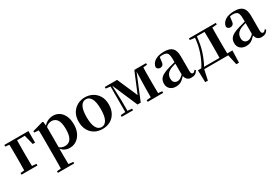

<svg xmlns="http://www.w3.org/2000/svg" viewBox="70 -1645 4340 2997"><g transform="rotate(-30 2240.0 -146.5)"><path d="M105.9 0Q107.6 -25.5 108.1 -67.4Q108.6 -109.4 109.1 -154.7Q109.6 -200 109.6 -234.8V-292.5Q109.6 -331.7 109.1 -378.5Q108.6 -425.4 108.1 -468.2Q107.6 -511 105.9 -535.7H247.6Q246.6 -511 246.1 -468.2Q245.6 -425.4 245.1 -378.5Q244.6 -331.7 244.6 -292.5V-234.8Q244.6 -200 245.1 -154.7Q245.6 -109.4 246.1 -67.4Q246.6 -25.5 247.6 0ZM176.9 -500.4V-535.7H471.2L471.2 -327.4H429L378.4 -527.4L413 -500.4ZM37.2 0V-29.9L145.7 -40.2H207.3L324.6 -29.9V0ZM37.2 -506.8V-535.7H176.9V-495.5H147Z M543.9 259.3V230.8L653 220.1H732.4L838.1 230.8V259.3ZM616.4 259.3Q617.4 217.3 617.9 174.2Q618.4 131 618.9 89.9Q619.4 48.8 619.4 13.8V-308.7Q619.4 -358.5 618.9 -393Q618.4 -427.5 616.4 -463.8L537.2 -470.7V-495.2L731.2 -550.4L744.2 -540.9L752.8 -460.8L754.1 -455V-75.6L752.4 -63V13Q752.4 47.8 752.9 89.3Q753.4 130.8 753.9 174Q754.4 217.3 755.4 259.3ZM902.1 16.2Q854 16.2 810.7 -6.7Q767.4 -29.6 731.3 -82.3H719.1L737.6 -97.8Q765.5 -67.8 792.5 -57.3Q819.6 -46.7 854.1 -46.7Q894.7 -46.7 926.3 -67.9Q957.8 -89.1 975.9 -138.2Q994 -187.4 994 -270.1Q994 -389.4 957.9 -440.1Q921.8 -490.8 859.6 -490.8Q828.3 -490.8 798.4 -477.5Q768.5 -464.2 731 -421.1L716.1 -437.5H724.5Q762.3 -497.6 813.7 -524.8Q865.1 -551.9 922.6 -551.9Q984.4 -551.9 1032.9 -519.1Q1081.5 -486.2 1110.2 -423.5Q1138.9 -360.9 1138.9 -271.4Q1138.9 -182.3 1107 -117.9Q1075.1 -53.5 1021.7 -18.6Q968.3 16.2 902.1 16.2Z M1494 16.2Q1414.7 16.2 1353.5 -18.3Q1292.3 -52.8 1257.5 -117Q1222.6 -181.2 1222.6 -269.8Q1222.6 -359.1 1259.8 -422Q1297 -484.9 1358.9 -518.4Q1420.8 -551.9 1494 -551.9Q1568.1 -551.9 1630.1 -518.8Q1692 -485.6 1729.2 -422.7Q1766.4 -359.8 1766.4 -269.8Q1766.4 -180.5 1731 -116.3Q1695.6 -52 1634.4 -17.9Q1573.2 16.2 1494 16.2ZM1494 -17.5Q1555 -17.5 1588.4 -80.1Q1621.7 -142.6 1621.7 -268.1Q1621.7 -394.2 1588.4 -456.1Q1555 -518 1494 -518Q1433.7 -518 1400 -456.1Q1366.2 -394.2 1366.2 -268.1Q1366.2 -142.6 1400 -80.1Q1433.7 -17.5 1494 -17.5Z M2153.3 -42.8 1951.5 -510.6H1941.7V-535.7H2069.3L2239.1 -144.6H2217.9L2380 -535.7H2413.2V-512.1H2404.2L2211.2 -42.8ZM2388.3 0 2389.9 -217.9 2398.2 -535.7H2522.1Q2521.1 -511 2520.3 -468.7Q2519.4 -426.4 2518.9 -381Q2518.4 -335.7 2518.4 -301.2V-234.8Q2518.4 -200 2518.9 -154.7Q2519.4 -109.4 2520.3 -67.4Q2521.1 -25.5 2522.1 0ZM1843.2 0V-29.9L1938.9 -37.3H1957.5L2047.9 -29.9V0ZM2311.5 0V-29.9L2420.3 -40.2H2482.6L2591.1 -29.9V0ZM1847.2 -506.8V-535.7H1953.8V-495.5H1942.5ZM1929.1 0V-535.7H1956.1L1968 -219.6V0ZM2450.6 -495.5V-535.7H2591.3V-506.8L2482.9 -495.5Z M2815.6 16.2Q2753.2 16.2 2712.8 -19.4Q2672.3 -54.9 2672.3 -117.6Q2672.3 -161.2 2691 -193.6Q2709.7 -226.1 2754.1 -251.5Q2798.6 -277 2874.4 -297.9Q2913.8 -309.4 2963.4 -322Q3013 -334.6 3053 -344.4V-318.9Q3013 -308.9 2973 -297.6Q2932.9 -286.4 2906.1 -276.7Q2852.3 -254.9 2825.1 -220.6Q2797.8 -186.4 2797.8 -135.9Q2797.8 -90.4 2820.1 -67.9Q2842.3 -45.3 2879 -45.3Q2895.3 -45.3 2913.7 -52.6Q2932.1 -59.9 2956.4 -79.7Q2980.8 -99.4 3014.3 -135.5L3029.8 -82.4H2994.7Q2965.6 -50.6 2940.2 -28.7Q2914.7 -6.8 2885.4 4.7Q2856 16.2 2815.6 16.2ZM3095.1 15.2Q3043.6 15.2 3016.9 -14.2Q2990.2 -43.6 2983.9 -94V-96.5V-381.4Q2983.9 -434.7 2973.8 -464.5Q2963.7 -494.3 2940.6 -506.3Q2917.5 -518.3 2879 -518.3Q2853.4 -518.3 2826.3 -512.2Q2799.2 -506.1 2762.8 -491.2L2825.1 -516.3L2814.9 -439.2Q2812.3 -395.9 2793.6 -378Q2774.8 -360.2 2749.3 -360.2Q2700.1 -360.2 2688.2 -406.5Q2697.9 -473.5 2758.4 -512.7Q2818.9 -551.9 2924.1 -551.9Q3024.4 -551.9 3069.7 -505.9Q3115.1 -459.8 3115.1 -356.2V-94.8Q3115.1 -60.3 3123.8 -47Q3132.6 -33.8 3148.7 -33.8Q3160.3 -33.8 3170.3 -40.9Q3180.3 -48.1 3193.7 -67.2L3210.9 -53.4Q3193 -17.5 3165.2 -1.1Q3137.4 15.2 3095.1 15.2Z M3782.1 0H3314.3L3334.5 -16.4L3290.8 183.5H3243.2L3236.5 -33.6H3858.2L3851.5 183.5H3803.6L3759.5 -17.9ZM3624.4 0Q3626.2 -25.5 3626.7 -67.4Q3627.2 -109.4 3627.7 -154.7Q3628.2 -200 3628.2 -234.8V-301.2Q3628.2 -335.7 3627.7 -381Q3627.2 -426.4 3626.7 -468.7Q3626.2 -511 3624.4 -535.7H3765.6Q3764.6 -511 3764.1 -468.7Q3763.6 -426.4 3763.1 -381Q3762.6 -335.7 3762.6 -301.2V-234.8Q3762.6 -200 3763.1 -154.7Q3763.6 -109.4 3764.1 -67.4Q3764.6 -25.5 3765.6 0ZM3363.5 -506.8V-535.7H3465.5V-495.5H3458.4ZM3699 -495.5V-535.7H3849.4V-506.8L3729 -495.5ZM3295.9 -31.5Q3358.7 -125.6 3402.2 -254.7Q3445.7 -383.7 3455.1 -535.7H3491.1Q3483.9 -440.9 3465.4 -350.8Q3446.9 -260.8 3415.9 -182.2Q3399 -138.1 3380.2 -97.1Q3361.3 -56.1 3338.3 -21.6V-8.9ZM3465.5 -501.8V-535.7H3700.3V-501.8Z M4081.6 16.2Q4019.2 16.2 3978.8 -19.4Q3938.3 -54.9 3938.3 -117.6Q3938.3 -161.2 3957 -193.6Q3975.7 -226.1 4020.1 -251.5Q4064.6 -277 4140.4 -297.9Q4179.8 -309.4 4229.4 -322Q4279 -334.6 4319 -344.4V-318.9Q4279 -308.9 4239 -297.6Q4198.9 -286.4 4172.1 -276.7Q4118.3 -254.9 4091.1 -220.6Q4063.8 -186.4 4063.8 -135.9Q4063.8 -90.4 4086.1 -67.9Q4108.3 -45.3 4145 -45.3Q4161.3 -45.3 4179.7 -52.6Q4198.1 -59.9 4222.4 -79.7Q4246.8 -99.4 4280.3 -135.5L4295.8 -82.4H4260.7Q4231.6 -50.6 4206.2 -28.7Q4180.7 -6.8 4151.4 4.7Q4122 16.2 4081.6 16.2ZM4361.1 15.2Q4309.6 15.2 4282.9 -14.2Q4256.2 -43.6 4249.9 -94V-96.5V-381.4Q4249.9 -434.7 4239.8 -464.5Q4229.7 -494.3 4206.6 -506.3Q4183.5 -518.3 4145 -518.3Q4119.4 -518.3 4092.3 -512.2Q4065.2 -506.1 4028.8 -491.2L4091.1 -516.3L4080.9 -439.2Q4078.3 -395.9 4059.6 -378Q4040.8 -360.2 4015.3 -360.2Q3966.1 -360.2 3954.2 -406.5Q3963.9 -473.5 4024.4 -512.7Q4084.9 -551.9 4190.1 -551.9Q4290.4 -551.9 4335.7 -505.9Q4381.1 -459.8 4381.1 -356.2V-94.8Q4381.1 -60.3 4389.8 -47Q4398.6 -33.8 4414.7 -33.8Q4426.3 -33.8 4436.3 -40.9Q4446.3 -48.1 4459.7 -67.2L4476.9 -53.4Q4459 -17.5 4431.2 -1.1Q4403.4 15.2 4361.1 15.2Z"/></g></svg>

Font: Noto Serif HK ExtraLight
Style: Regular
Weight: 200
Designer: Ryoko NISHIZUKA 西塚涼子 (kana & ideographs); Frank Grießhammer (Latin, Greek & Cyrillic); Wenlong ZHANG 张文龙 (bopomofo); San
Foundry: Adobe
Version: Version 2.002-H1;hotconv 1.1.0;makeotfexe 2.6.0